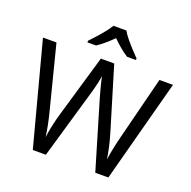

<svg xmlns="http://www.w3.org/2000/svg" viewBox="-159 -1100 1248 1256"><g transform="rotate(20 465.0 -472.0)"><path d="M917 -714 727 0H636L497 -468Q489 -497 481 -526Q473 -555 468 -577.5Q463 -600 461 -609Q460 -596 450.5 -553.5Q441 -511 427 -465L292 0H201L12 -714H106L217 -278Q229 -232 237.5 -189Q246 -146 251 -108Q256 -147 266 -193Q276 -239 289 -283L415 -714H508L639 -280Q653 -234 663 -188.5Q673 -143 678 -108Q683 -145 692 -188.5Q701 -232 713 -279L823 -714ZM509 -944Q521 -922 543.5 -894.5Q566 -867 590.5 -840.5Q615 -814 634 -795V-784H572Q546 -800 518 -823.5Q490 -847 463 -874Q436 -847 409 -824Q382 -801 356 -784H296V-795Q315 -815 338.5 -841Q362 -867 384 -894.5Q406 -922 419 -944Z"/></g></svg>

Font: Noto Sans Sharada
Style: Regular
Weight: 400
Designer: Monotype Design Team
Foundry: Monotype Imaging Inc.
Version: Version 2.006; ttfautohint (v1.8.4.7-5d5b)